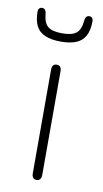

<svg xmlns="http://www.w3.org/2000/svg" viewBox="-71 -596 342 640"><g transform="rotate(10 100.0 -276.0)"><path d="M84 -12Q84 -2 88 3Q92 8 100 8Q108 8 112 3Q116 -2 116 -12V-362Q116 -372 112 -377Q108 -382 100 -382Q92 -382 88 -377Q84 -372 84 -362ZM164 -539Q161 -511 146.5 -499.5Q132 -488 99 -488Q66 -488 51.5 -499.5Q37 -511 34 -539Q33 -560 19 -560Q13 -560 9.5 -556Q6 -552 6 -546Q6 -516 15.5 -497Q25 -478 46 -469Q67 -460 100 -460Q132 -460 152.5 -469Q173 -478 182.5 -497Q192 -516 192 -546Q192 -552 188.5 -556Q185 -560 179 -560Q165 -560 164 -539Z"/></g></svg>

Font: Beiruti ExtraLight
Style: Regular
Weight: 250
Designer: Arlette Boutros
Foundry: Boutros
Version: Version 1.41